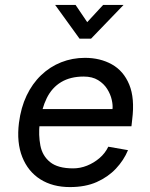

<svg xmlns="http://www.w3.org/2000/svg" viewBox="-20 -747 609 780"><path d="M264 13Q194 13 144 -18.5Q94 -50 70.5 -109Q47 -168 57 -248Q65 -310 88 -358.5Q111 -407 147 -441.5Q183 -476 228.5 -494Q274 -512 325 -512Q387 -512 434.5 -485.5Q482 -459 505 -403.5Q528 -348 517 -261L514 -234H135L144 -304H437Q439 -319 434 -341.5Q429 -364 415.5 -385.5Q402 -407 378.5 -421.5Q355 -436 320 -436Q266 -436 228.5 -413.5Q191 -391 170 -348.5Q149 -306 141 -245Q136 -198 144 -156Q152 -114 183.5 -88.5Q215 -63 277 -63Q306 -63 333.5 -74Q361 -85 384 -104.5Q407 -124 420 -151L500 -137Q483 -96 451 -62Q419 -28 373 -7.5Q327 13 264 13ZM303 -590 204 -727H287L358 -622H302L399 -727H482L350 -590Z"/></svg>

Font: Inclusive Sans
Style: Italic
Weight: 400
Italic angle: -7°
Designer: Olivia King
Foundry: Olivia King
Version: Version 2.004